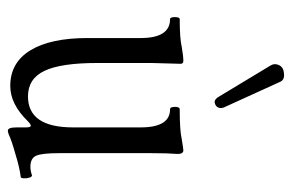

<svg xmlns="http://www.w3.org/2000/svg" viewBox="-144 -564 726 477"><g transform="rotate(90 218.5 -326.0)"><path d="M219 -510 143 -636Q137 -646 142.5 -657Q148 -668 163 -669Q179 -671 184 -659L245 -525Q251 -514 248 -506.5Q245 -499 236 -497Q227 -495 219 -510ZM305 17Q297 17 297 -5V-28Q297 -40 293 -40Q289 -40 281 -32Q239 11 194 11Q136 11 105.5 -39Q75 -89 75 -181V-313Q75 -386 28 -386Q23 -386 23 -398Q23 -410 28 -410Q76 -410 97 -415Q120 -419 132 -419Q139 -419 139 -412Q137 -348 137 -340V-205Q137 -115 156.5 -74Q176 -33 220 -33Q297 -33 297 -145V-313Q297 -386 252 -386Q246 -386 246 -398Q246 -410 252 -410Q305 -410 326 -415Q350 -419 354 -419Q363 -419 363 -405Q361 -381 361 -340V-110Q361 -67 367.5 -53Q374 -39 395 -39Q405 -39 416 -43Q420 -43 422 -36Q424 -29 423.5 -22Q423 -15 420 -15Q396 -12 364 -2Q331 7 314 15Q308 17 305 17Z"/></g></svg>

Font: Junicode Cond Light
Style: Regular
Weight: 300
Width: 3
Designer: Peter S. Baker
Version: Version 2.201